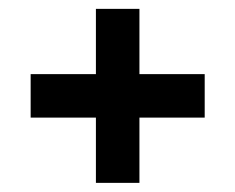

<svg xmlns="http://www.w3.org/2000/svg" viewBox="-20 -557 528 431"><path d="M195.3 -537.1H293V-390.6H439.5V-293H293V-146.5H195.3V-293H48.8V-390.6H195.3Z"/></svg>

Font: BabelStone Moon Runes
Style: Regular
Weight: 400
Designer: Andrew West
Foundry: BabelStone
Version: Version 7.001 March 14, 2022